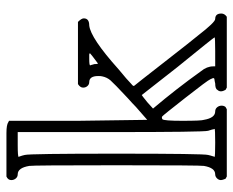

<svg xmlns="http://www.w3.org/2000/svg" viewBox="-84 -639 724 596"><g transform="rotate(-90 278.0 -341.0)"><path d="M519 -443Q519 -426 497 -426Q458 -422 361 -335Q328 -308 315 -295Q307 -289 310 -286Q313 -283 383.5 -192.5Q454 -102 466 -88Q507 -35 517 -35Q534 -35 534 -16Q534 -6 524 1H304L297 -3Q288 -19 297 -28Q300 -35 317 -35Q320 -36 324 -36.5Q328 -37 330.5 -37.5Q333 -38 333 -39Q334 -41 333.5 -42Q333 -43 330 -50Q327 -58 272.5 -127.5Q218 -197 215 -199Q212 -202 206 -199Q201 -195 201 -137Q201 -77 204 -70Q210 -35 230 -35Q238 -35 243 -29Q248 -23 248 -15Q248 -8 244 -3L237 1H28L21 -3Q17 -13 17 -17Q17 -24 22.5 -29.5Q28 -35 35 -35Q55 -35 61 -70Q63 -78 63 -341Q63 -604 61 -612Q55 -648 35 -648Q27 -648 22 -654Q17 -660 17 -668Q17 -678 28 -683H108H163Q189 -683 197 -677Q200 -676 201 -675V-461L204 -246L244 -281Q254 -291 272 -307Q317 -349 326.5 -360Q336 -371 339 -386Q340 -390 340 -398Q340 -426 321 -426Q314 -426 309 -431.5Q304 -437 304 -445Q304 -454 315 -461H508Q519 -450 519 -443ZM166 -359V-648H126Q89 -648 89 -645Q89 -644 89.5 -644Q90 -644 90 -643Q90 -642 91 -640Q92 -638 93 -634Q94 -630 95 -626Q99 -612 99 -341Q99 -70 95 -57Q94 -53 93 -49Q92 -45 91 -42.5Q90 -40 90 -39L89 -37Q89 -35 133 -35Q176 -35 176 -37Q175 -38 175 -39Q175 -42 170 -57Q166 -70 166 -359ZM410 -423Q412 -425 407 -426Q404 -426 393 -426Q373 -426 373 -423Q374 -422 375 -417Q376 -412 377 -410Q377 -399 379 -399Q406 -419 410 -423ZM368 -152 281 -263Q280 -263 259 -246L239 -228Q300 -156 355 -79Q370 -61 370 -41V-35H417Q460 -35 460 -37Q460 -39 368 -152Z"/></g></svg>

Font: MathJax_AMS
Style: Regular
Weight: 400
Version: Version 1.1